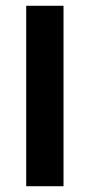

<svg xmlns="http://www.w3.org/2000/svg" viewBox="-20 -645 311 665"><path d="M70.8 0V-625H200V0Z"/></svg>

Font: co2trust
Style: Bold
Weight: 700
Designer: Kristian Moeller
Foundry: Dicotype
Version: Version 1.000